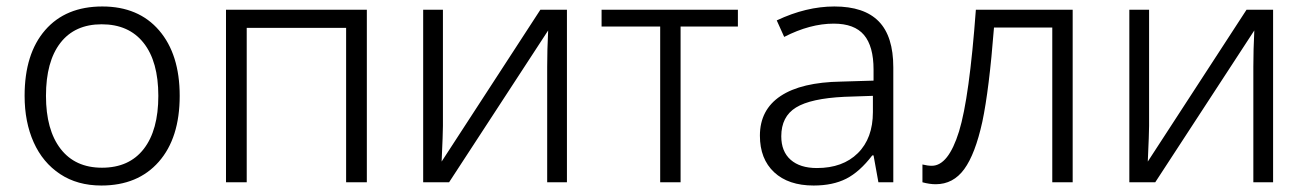

<svg xmlns="http://www.w3.org/2000/svg" viewBox="-20 -563 4039 593"><path d="M56 -267Q56 -397 119.5 -470Q183 -543 296 -543Q408 -543 471.5 -469Q535 -395 535 -267Q535 -137 470.5 -63.5Q406 10 293 10Q219 10 165.5 -25.5Q112 -61 84 -123.5Q56 -186 56 -267ZM469 -267Q469 -373 423.5 -430.5Q378 -488 294 -488Q211 -488 166.5 -430.5Q122 -373 122 -267Q122 -162 167 -103.5Q212 -45 295 -45Q379 -45 424 -103Q469 -161 469 -267Z M678 -533H1113V0H1049V-477H742V0H678Z M1287 -533H1348V-174L1347 -136L1344 -64L1649 -533H1731V0H1670V-357Q1670 -409 1673 -469L1367 0H1287Z M2019 -481H1838V-533H2259V-481H2082V0H2019Z M2327 -144Q2327 -224 2391 -266.5Q2455 -309 2578 -311L2678 -314V-348Q2678 -420 2648.5 -455Q2619 -490 2555 -490Q2482 -490 2402 -449L2379 -500Q2470 -543 2557 -543Q2649 -543 2694 -497Q2739 -451 2739 -355V0H2693L2678 -83H2674Q2635 -32 2593.5 -11Q2552 10 2493 10Q2415 10 2371 -31Q2327 -72 2327 -144ZM2676 -217V-267L2588 -264Q2484 -259 2438.5 -231Q2393 -203 2393 -142Q2393 -95 2422 -69.5Q2451 -44 2503 -44Q2583 -44 2629.5 -90Q2676 -136 2676 -217Z M2829 0V-55Q2845 -51 2858 -51Q2909 -51 2942 -157Q2974 -261 2994 -533H3293V0H3230V-478H3050Q3035 -286 3014 -187Q2992 -87 2958 -40.5Q2924 6 2870 6Q2851 6 2829 0Z M3468 -533H3529V-174L3528 -136L3525 -64L3830 -533H3912V0H3851V-357Q3851 -409 3854 -469L3548 0H3468Z"/></svg>

Font: OpenSansMMV
Style: Light
Weight: 300
Foundry: Ascender Corporation
Version: Version 4.001